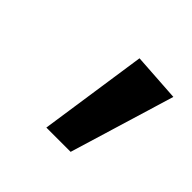

<svg xmlns="http://www.w3.org/2000/svg" viewBox="-71 -868 341 341"><g transform="rotate(45 99.0 -698.0)"><path d="M198 -794 138 -596H77L107 -800Z"/></g></svg>

Font: Fira Sans Compressed
Style: Italic
Weight: 400
Width: 1
Italic angle: -8°
Designer: bBox Type GmbH & Carrois Corporate GbR & Edenspiekermann AG
Foundry: bBox Type GmbH & Carrois Corporate GbR & Edenspiekermann AG
Version: Version 4.301